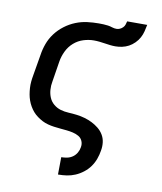

<svg xmlns="http://www.w3.org/2000/svg" viewBox="-86 -630 772 915"><g transform="rotate(10 300.0 -173.0)"><path d="M257 215 258 131H259Q272 131 286.5 128Q301 125 313 116.5Q325 108 332.5 95Q340 82 342 68Q345 52 339 38Q333 24 320 16.5Q307 9 291.5 5.5Q276 2 261 0.5Q246 -1 230 -2.5Q214 -4 199 -6Q184 -8 169 -12Q154 -16 141.5 -22.5Q129 -29 116.5 -38Q104 -47 94.5 -58Q85 -69 77.5 -82Q70 -95 65 -109Q60 -123 57.5 -137.5Q55 -152 54 -167.5Q53 -183 54.5 -199Q56 -215 59 -231L76 -331Q80 -359 90 -386.5Q100 -414 118 -438Q136 -462 160.5 -480.5Q185 -499 212.5 -510Q240 -521 268 -524.5Q296 -528 324 -528Q335 -528 346.5 -527.5Q358 -527 368.5 -525.5Q379 -524 389.5 -520.5Q400 -517 411 -517Q419 -517 427 -520.5Q435 -524 441.5 -530.5Q448 -537 450.5 -545Q453 -553 455 -561H552Q549 -545 545 -529Q541 -513 533 -498Q525 -483 512 -470Q499 -457 484 -449Q469 -441 452.5 -437.5Q436 -434 420 -434Q407 -434 394.5 -435.5Q382 -437 369 -439Q356 -441 342.5 -442.5Q329 -444 315 -444Q290 -444 264.5 -436Q239 -428 218.5 -410Q198 -392 186 -367Q174 -342 170 -317L154 -217Q150 -197 151.5 -176.5Q153 -156 160.5 -138.5Q168 -121 183 -108.5Q198 -96 216.5 -90.5Q235 -85 255.5 -84Q276 -83 296 -80.5Q316 -78 335 -72.5Q354 -67 371 -58.5Q388 -50 403 -38Q418 -26 428 -9.5Q438 7 440.5 27Q443 47 439 68Q436 88 428.5 108.5Q421 129 408.5 146.5Q396 164 378 178Q360 192 340 200.5Q320 209 299.5 212Q279 215 258 215Z"/></g></svg>

Font: Iosevka Custom Medium
Style: Italic
Weight: 500
Italic angle: -9°
Designer: Belleve Invis
Foundry: Belleve Invis
Version: Version 27.0.1